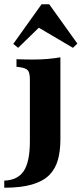

<svg xmlns="http://www.w3.org/2000/svg" viewBox="-59 -700 389 913"><path d="M83.1 -209.7V-321.8Q83.1 -353.2 73.8 -364.9Q64.5 -376.6 34.7 -380.6L19.4 -382.3V-418.5Q39.5 -417.7 57.3 -417.3Q75 -416.9 98.4 -416.9Q137.1 -416.9 168.5 -419.8Q200 -422.6 228.2 -427.4V-418.5V-209.7ZM-38.7 192.7V158.9Q25.8 156.5 54.4 112.5Q83.1 68.5 83.1 -28.2V-209.7H228.2V-36.3Q228.2 16.9 216.5 59.7Q204.8 102.4 175.8 131.9Q146.8 161.3 94.4 177Q41.9 192.7 -38.7 192.7ZM27.4 -472.6 4 -491.1 138.7 -679.8H175L308.9 -492.7L287.9 -472.6L101.6 -582.3L156.5 -598.4Z"/></svg>

Font: Playfair 9pt Black
Style: Regular
Weight: 900
Designer: Claus Eggers Sørensen
Foundry: Claus Eggers Sørensen
Version: Version 2.203